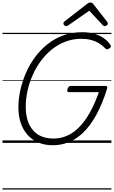

<svg xmlns="http://www.w3.org/2000/svg" viewBox="-20 -1149 916 1544"><path d="M406 19Q340 19 289 -2.5Q238 -24 202 -64Q166 -104 147 -159.5Q128 -215 128 -285Q128 -353 143.5 -423.5Q159 -494 188.5 -562Q218 -630 261.5 -689Q305 -748 362 -793.5Q419 -839 489 -864.5Q559 -890 641 -890Q691 -890 734 -878.5Q777 -867 811 -844.5Q845 -822 868 -788Q874 -779 870.5 -771.5Q867 -764 855 -757Q845 -751 838.5 -752.5Q832 -754 820 -766Q798 -789 770.5 -804.5Q743 -820 709 -828.5Q675 -837 634 -837Q566 -837 506 -814Q446 -791 396.5 -751Q347 -711 308 -658Q269 -605 242 -543.5Q215 -482 201 -417.5Q187 -353 187 -290Q187 -230 201.5 -183Q216 -136 244.5 -102.5Q273 -69 314.5 -52Q356 -35 411 -35Q455 -35 496 -48.5Q537 -62 575 -90Q613 -118 648.5 -162.5Q684 -207 715.5 -268Q747 -329 775 -408H534Q522 -408 521 -415.5Q520 -423 523 -433Q528 -447 534 -452.5Q540 -458 550 -458H826Q839 -458 841.5 -453Q844 -448 841 -435Q802 -311 754 -224.5Q706 -138 650.5 -84Q595 -30 533 -5.5Q471 19 406 19ZM511 -939Q503 -939 496.5 -946Q490 -953 490 -961Q490 -967 492.5 -970Q495 -973 499 -977L677 -1115Q686 -1123 693 -1126Q700 -1129 708 -1129Q715 -1129 720.5 -1125.5Q726 -1122 732 -1114L841 -975Q844 -971 845.5 -967Q847 -963 847 -959Q847 -951 838.5 -945Q830 -939 823 -939Q817 -939 812.5 -941.5Q808 -944 804 -949L698 -1063L533 -948Q526 -943 521 -941Q516 -939 511 -939ZM0 365H876V375H0ZM0 -20H876V0H0ZM0 -505H876V-500H0ZM0 -885H876V-875H0Z"/></svg>

Font: Playwrite DK Uloopet Guides
Style: Regular
Weight: 400
Designer: Veronika Burian, José Scaglione
Foundry: TypeTogether
Version: Version 1.003